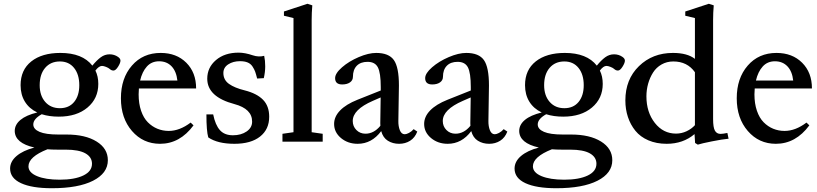

<svg xmlns="http://www.w3.org/2000/svg" viewBox="-20 -746 4301 1011"><path d="M289.6 -131.8Q239.3 -131.8 199.7 -144.5Q155.3 -119.6 155.3 -90.8Q155.3 -65.9 188 -51.8Q220.7 -37.6 287.1 -37.6H330.6Q429.7 -37.6 488.8 -0.7Q547.9 36.1 547.9 97.7Q547.9 166 470 205.6Q392.1 245.1 253.4 245.1Q147.9 245.1 90.6 218.5Q33.2 191.9 33.2 141.6Q33.2 104.5 66.9 75.7Q100.6 46.9 161.1 30.8Q58.6 7.8 57.6 -56.2Q57.6 -89.4 87.6 -114.5Q117.7 -139.6 176.3 -153.8Q133.8 -173.8 111.1 -210.7Q88.4 -247.6 88.4 -297.4Q88.4 -377.9 144.8 -422.6Q201.2 -467.3 297.9 -467.3Q414.1 -467.3 466.3 -400.4Q489.3 -428.7 510.5 -444.3Q531.7 -460 557.1 -460Q582 -460 601.6 -446.3Q614.3 -437.5 614.3 -426.8Q614.3 -414.6 601.6 -394.5Q588.9 -374.5 577.6 -374.5Q566.4 -374.5 557.1 -383.3Q551.3 -388.7 538.3 -393.8Q525.4 -398.9 517.1 -398.9Q501 -398.9 482.4 -374.5Q497.6 -344.2 497.6 -304.2Q497.6 -227.5 440.7 -179.7Q383.8 -131.8 289.6 -131.8ZM295.4 -176.3Q343.3 -176.3 370.4 -209.2Q397.5 -242.2 397.5 -297.4Q397.5 -354 370.1 -388.2Q342.8 -422.4 295.4 -422.4Q246.6 -422.4 217.8 -388.7Q189 -355 189 -297.4Q189 -242.7 218 -209.5Q247.1 -176.3 295.4 -176.3ZM129.9 129.9Q129.9 162.6 175 181.4Q220.2 200.2 294.4 200.2Q372.6 200.2 418.5 178.2Q464.4 156.2 464.4 116.2Q464.4 81.1 429.7 61.5Q395 42 326.2 42H283.2Q251.5 42 230 40Q129.9 79.6 129.9 129.9Z M822.8 11.2Q733.4 11.2 675 -56.2Q616.7 -123.5 616.7 -228.5Q616.7 -334 674.6 -400.6Q732.4 -467.3 826.2 -467.3Q909.2 -467.3 960.9 -415.8Q1012.7 -364.3 1012.7 -280.3H711.4Q710 -264.6 710 -249Q710 -200.7 722.9 -162.8Q735.8 -125 758.3 -102.3Q780.8 -79.6 808.8 -68.1Q836.9 -56.6 868.7 -56.6Q925.8 -56.6 983.9 -100.6L999 -85.9Q927.2 11.2 822.8 11.2ZM817.9 -423.3Q778.3 -423.3 753.4 -395.8Q728.5 -368.2 717.8 -321.8H914.1Q908.7 -370.6 883.3 -397Q857.9 -423.3 817.9 -423.3Z M1214.4 11.2Q1126 11.2 1076.7 -22.5Q1066.9 -55.7 1066.9 -143.6H1102.5Q1113.8 -87.9 1137.9 -60.8Q1162.1 -33.7 1206.5 -33.7Q1249.5 -33.7 1278.6 -53.7Q1307.6 -73.7 1307.6 -105.5Q1307.6 -172.9 1214.8 -197.8Q1071.3 -235.8 1071.3 -331.5Q1071.3 -390.6 1117.2 -429.7Q1163.1 -468.8 1236.3 -468.8Q1270 -468.8 1311.5 -454.6Q1342.8 -444.3 1371.1 -452.1Q1376.5 -427.2 1376.5 -396.5Q1376.5 -367.2 1369.1 -334.5L1334 -332.5Q1328.1 -356 1323.7 -368.4Q1319.3 -380.9 1309.6 -395.8Q1299.8 -410.6 1283.7 -417.2Q1267.6 -423.8 1243.7 -423.8Q1207.5 -423.8 1181.9 -407.2Q1156.2 -390.6 1156.2 -361.8Q1156.2 -325.2 1185.8 -304.2Q1215.3 -283.2 1269 -270Q1332.5 -253.9 1365 -220.7Q1397.5 -187.5 1397.5 -131.3Q1397.5 -64.9 1349.4 -26.9Q1301.3 11.2 1214.4 11.2Z M1467.3 0V-41.5L1525.4 -49.8V-650.9L1475.1 -663.1V-685.5L1599.1 -726.1L1624.5 -717.8Q1621.1 -678.7 1621.1 -640.6V-49.8L1679.2 -41.5V0Z M1863.3 11.2Q1812 11.2 1775.6 -19Q1739.3 -49.3 1739.3 -93.3Q1739.3 -131.8 1770.8 -164.3Q1802.2 -196.8 1862.3 -220.7L1984.9 -269.5V-287.6Q1984.9 -362.3 1969.7 -391.4Q1954.6 -420.4 1915.5 -420.4Q1878.9 -420.4 1858.6 -399.7Q1838.4 -378.9 1838.4 -341.8Q1838.4 -323.2 1823 -312.3Q1807.6 -301.3 1781.7 -301.3Q1744.6 -301.3 1744.6 -334.5Q1744.6 -359.9 1781 -391.6Q1817.4 -423.3 1868.9 -445.3Q1920.4 -467.3 1960.9 -467.3Q2027.3 -467.3 2054 -429.7Q2080.6 -392.1 2080.6 -295.9Q2080.6 -294.9 2077.6 -108.9Q2077.1 -81.5 2085.4 -60.3Q2093.8 -39.1 2111.3 -39.1Q2120.1 -39.1 2133.5 -46.1Q2147 -53.2 2158.2 -65.9L2177.2 -53.2Q2165 -21 2139.6 -4.9Q2114.3 11.2 2081.5 11.2Q2047.9 11.2 2022.2 -4.9Q1996.6 -21 1987.3 -55.7Q1937.5 11.2 1863.3 11.2ZM1837.4 -108.9Q1837.4 -80.6 1856.7 -61.3Q1876 -42 1904.3 -42Q1948.7 -42 1982.9 -83.5Q1982.9 -85.4 1982.7 -90.1Q1982.4 -94.7 1982.4 -97.2Q1984.4 -187 1984.4 -232.9L1942.9 -214.8Q1837.4 -168.9 1837.4 -108.9Z M2337.4 11.2Q2286.1 11.2 2249.8 -19Q2213.4 -49.3 2213.4 -93.3Q2213.4 -131.8 2244.9 -164.3Q2276.4 -196.8 2336.4 -220.7L2459 -269.5V-287.6Q2459 -362.3 2443.8 -391.4Q2428.7 -420.4 2389.6 -420.4Q2353 -420.4 2332.8 -399.7Q2312.5 -378.9 2312.5 -341.8Q2312.5 -323.2 2297.1 -312.3Q2281.7 -301.3 2255.9 -301.3Q2218.8 -301.3 2218.8 -334.5Q2218.8 -359.9 2255.1 -391.6Q2291.5 -423.3 2343 -445.3Q2394.5 -467.3 2435.1 -467.3Q2501.5 -467.3 2528.1 -429.7Q2554.7 -392.1 2554.7 -295.9Q2554.7 -294.9 2551.8 -108.9Q2551.3 -81.5 2559.6 -60.3Q2567.9 -39.1 2585.4 -39.1Q2594.2 -39.1 2607.7 -46.1Q2621.1 -53.2 2632.3 -65.9L2651.4 -53.2Q2639.2 -21 2613.8 -4.9Q2588.4 11.2 2555.7 11.2Q2522 11.2 2496.3 -4.9Q2470.7 -21 2461.4 -55.7Q2411.6 11.2 2337.4 11.2ZM2311.5 -108.9Q2311.5 -80.6 2330.8 -61.3Q2350.1 -42 2378.4 -42Q2422.9 -42 2457 -83.5Q2457 -85.4 2456.8 -90.1Q2456.5 -94.7 2456.5 -97.2Q2458.5 -187 2458.5 -232.9L2417 -214.8Q2311.5 -168.9 2311.5 -108.9Z M2945.8 -131.8Q2895.5 -131.8 2856 -144.5Q2811.5 -119.6 2811.5 -90.8Q2811.5 -65.9 2844.2 -51.8Q2877 -37.6 2943.4 -37.6H2986.8Q3085.9 -37.6 3145 -0.7Q3204.1 36.1 3204.1 97.7Q3204.1 166 3126.2 205.6Q3048.3 245.1 2909.7 245.1Q2804.2 245.1 2746.8 218.5Q2689.5 191.9 2689.5 141.6Q2689.5 104.5 2723.1 75.7Q2756.8 46.9 2817.4 30.8Q2714.8 7.8 2713.9 -56.2Q2713.9 -89.4 2743.9 -114.5Q2773.9 -139.6 2832.5 -153.8Q2790 -173.8 2767.3 -210.7Q2744.6 -247.6 2744.6 -297.4Q2744.6 -377.9 2801 -422.6Q2857.4 -467.3 2954.1 -467.3Q3070.3 -467.3 3122.6 -400.4Q3145.5 -428.7 3166.7 -444.3Q3188 -460 3213.4 -460Q3238.3 -460 3257.8 -446.3Q3270.5 -437.5 3270.5 -426.8Q3270.5 -414.6 3257.8 -394.5Q3245.1 -374.5 3233.9 -374.5Q3222.7 -374.5 3213.4 -383.3Q3207.5 -388.7 3194.6 -393.8Q3181.6 -398.9 3173.3 -398.9Q3157.2 -398.9 3138.7 -374.5Q3153.8 -344.2 3153.8 -304.2Q3153.8 -227.5 3096.9 -179.7Q3040 -131.8 2945.8 -131.8ZM2951.7 -176.3Q2999.5 -176.3 3026.6 -209.2Q3053.7 -242.2 3053.7 -297.4Q3053.7 -354 3026.4 -388.2Q2999 -422.4 2951.7 -422.4Q2902.8 -422.4 2874 -388.7Q2845.2 -355 2845.2 -297.4Q2845.2 -242.7 2874.3 -209.5Q2903.3 -176.3 2951.7 -176.3ZM2786.1 129.9Q2786.1 162.6 2831.3 181.4Q2876.5 200.2 2950.7 200.2Q3028.8 200.2 3074.7 178.2Q3120.6 156.2 3120.6 116.2Q3120.6 81.1 3085.9 61.5Q3051.3 42 2982.4 42H2939.5Q2907.7 42 2886.2 40Q2786.1 79.6 2786.1 129.9Z M3654.3 15.6 3640.1 6.8 3637.2 -40Q3577.1 11.2 3490.2 11.2Q3436.5 11.2 3394 -7.1Q3351.6 -25.4 3325.7 -57.4Q3299.8 -89.4 3286.4 -129.9Q3272.9 -170.4 3272.9 -217.3Q3272.9 -328.1 3344.5 -397.7Q3416 -467.3 3523.4 -467.3Q3599.1 -467.3 3639.2 -436V-650.9L3588.4 -663.1V-685.5L3712.4 -726.1L3738.3 -717.8Q3734.9 -678.7 3734.9 -640.6V-118.7Q3734.9 -75.2 3744.4 -58.1Q3753.9 -41 3773.9 -41Q3785.6 -41 3810.1 -45.9L3816.4 -15.6Q3784.2 -12.7 3729 -1.7Q3673.8 9.3 3654.3 15.6ZM3539.6 -42.5Q3568.8 -42.5 3595.2 -54.9Q3621.6 -67.4 3639.2 -86.9V-365.7Q3599.1 -422.4 3525.4 -422.4Q3491.2 -422.4 3463.4 -406.5Q3435.5 -390.6 3418.7 -364Q3401.9 -337.4 3392.8 -305.2Q3383.8 -272.9 3383.8 -238.8Q3383.8 -155.3 3428 -98.9Q3472.2 -42.5 3539.6 -42.5Z M4065.4 11.2Q3976.1 11.2 3917.7 -56.2Q3859.4 -123.5 3859.4 -228.5Q3859.4 -334 3917.2 -400.6Q3975.1 -467.3 4068.8 -467.3Q4151.9 -467.3 4203.6 -415.8Q4255.4 -364.3 4255.4 -280.3H3954.1Q3952.6 -264.6 3952.6 -249Q3952.6 -200.7 3965.6 -162.8Q3978.5 -125 4001 -102.3Q4023.4 -79.6 4051.5 -68.1Q4079.6 -56.6 4111.3 -56.6Q4168.5 -56.6 4226.6 -100.6L4241.7 -85.9Q4169.9 11.2 4065.4 11.2ZM4060.5 -423.3Q4021 -423.3 3996.1 -395.8Q3971.2 -368.2 3960.4 -321.8H4156.7Q4151.4 -370.6 4126 -397Q4100.6 -423.3 4060.5 -423.3Z"/></svg>

Font: Elstob 6pt Medium
Style: Regular
Weight: 500
Designer: Peter S. Baker
Version: Version 1.015